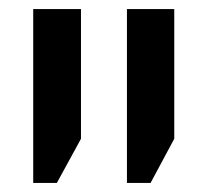

<svg xmlns="http://www.w3.org/2000/svg" viewBox="-20 -615 452 422"><path d="M259 -213H311L363 -310V-595H259ZM53 -213H105L158 -310V-595H53Z"/></svg>

Font: Noto Sans Hebrew ExtraCondensed Medium
Style: Regular
Weight: 500
Width: 2
Designer: Monotype Design Team
Foundry: Monotype Imaging Inc.
Version: Version 2.004